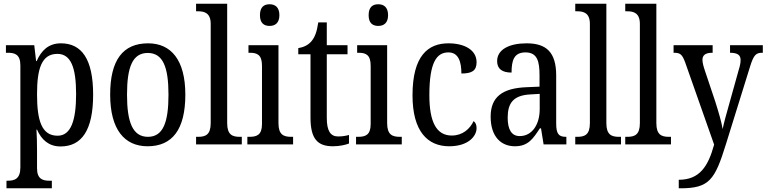

<svg xmlns="http://www.w3.org/2000/svg" viewBox="-20 -780 4140 1037"><path d="M15 237H260V196H247C212 196 180 188 180 129V34C180 -6 179 -48 177 -80H180C204 -25 244 11 307 11C421 11 483 -76 483 -269C483 -461 421 -546 309 -546C242 -546 203 -507 178 -450H175L165 -536H12V-495H23C60 -495 90 -486 90 -427V124C90 187 58 196 22 196H15ZM291 -47C205 -47 180 -129 180 -271C180 -410 205 -489 290 -489C363 -489 391 -415 391 -272C391 -129 363 -47 291 -47Z M777 10C911 10 981 -81 981 -269C981 -456 904 -546 780 -546C644 -546 575 -456 575 -269C575 -81 652 10 777 10ZM779 -41C697 -41 666 -119 666 -269C666 -418 696 -494 778 -494C860 -494 890 -418 890 -269C890 -119 861 -41 779 -41Z M1039 0H1286V-41H1275C1235 -41 1207 -52 1207 -115V-760H1039V-719H1050C1084 -719 1118 -710 1118 -651V-115C1118 -52 1090 -41 1050 -41H1039Z M1436 -640C1465 -640 1489 -655 1489 -698C1489 -742 1465 -757 1436 -757C1406 -757 1384 -742 1384 -698C1384 -655 1406 -640 1436 -640ZM1316 0H1563V-41H1553C1512 -41 1484 -52 1484 -115V-536H1322V-495H1330C1369 -495 1395 -484 1395 -425V-110C1395 -51 1367 -41 1327 -41H1316Z M1778 10C1815 10 1848 2 1865 -5V-51C1846 -46 1829 -43 1806 -43C1765 -43 1745 -73 1745 -143V-487H1857V-536H1745V-659H1699C1691 -605 1680 -579 1662 -557C1644 -536 1620 -525 1591 -520V-487H1657V-145C1657 -30 1695 10 1778 10Z M2023 -640C2052 -640 2076 -655 2076 -698C2076 -742 2052 -757 2023 -757C1993 -757 1971 -742 1971 -698C1971 -655 1993 -640 2023 -640ZM1903 0H2150V-41H2140C2099 -41 2071 -52 2071 -115V-536H1909V-495H1917C1956 -495 1982 -484 1982 -425V-110C1982 -51 1954 -41 1914 -41H1903Z M2406 10C2510 10 2554 -45 2554 -88C2554 -107 2548 -118 2538 -126C2518 -84 2479 -48 2420 -48C2336 -48 2299 -123 2299 -266C2299 -445 2339 -497 2402 -497C2457 -497 2472 -445 2472 -383C2529 -383 2554 -398 2554 -444C2554 -510 2489 -546 2402 -546C2292 -546 2208 -479 2208 -265C2208 -70 2290 10 2406 10Z M2761 10C2833 10 2859 -31 2896 -87H2902L2916 0H3039V-41H3036C2998 -41 2984 -57 2984 -113V-372C2984 -499 2930 -546 2824 -546C2731 -546 2665 -513 2665 -450C2665 -408 2692 -388 2743 -388C2743 -452 2755 -497 2818 -497C2883 -497 2894 -447 2894 -373V-312L2824 -309C2693 -304 2630 -256 2630 -150C2630 -41 2687 10 2761 10ZM2787 -45C2742 -45 2722 -82 2722 -144C2722 -223 2752 -265 2844 -270L2895 -273V-191C2895 -106 2853 -45 2787 -45Z M3087 0H3334V-41H3323C3283 -41 3255 -52 3255 -115V-760H3087V-719H3098C3132 -719 3166 -710 3166 -651V-115C3166 -52 3138 -41 3098 -41H3087Z M3357 0H3604V-41H3593C3553 -41 3525 -52 3525 -115V-760H3357V-719H3368C3402 -719 3436 -710 3436 -651V-115C3436 -52 3408 -41 3368 -41H3357Z M3646 191V237H3655C3811 237 3841 192 3901 -2L4031 -420C4051 -485 4064 -495 4097 -495H4100V-536H3923V-495H3926C3962 -494 3980 -484 3980 -456C3980 -439 3976 -422 3970 -403L3915 -206C3902 -160 3891 -121 3883 -83C3878 -117 3862 -172 3843 -232L3787 -399C3779 -423 3774 -442 3774 -457C3774 -480 3788 -495 3826 -495H3829V-536H3618V-495H3621C3655 -495 3665 -485 3681 -442L3837 1C3805 118 3759 191 3646 191Z"/></svg>

Font: Noto Serif Lao Condensed
Style: Regular
Weight: 400
Width: 3
Designer: Monotype Design Team
Foundry: Monotype Imaging Inc.
Version: Version 2.003